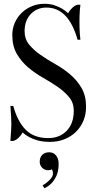

<svg xmlns="http://www.w3.org/2000/svg" viewBox="-20 -735 505 1015"><path d="M240 70Q263 70 276.5 87Q290 104 290 130Q290 170 278 195Q266 220 252 234Q235 251 215 260L205 245Q220 237 232 226Q243 217 251.5 205.5Q260 194 260 180Q260 176 259 172.5Q258 169 257 166Q256 162 255 160Q252 162 248 163Q240 165 235 165Q216 165 203 152Q190 139 190 120Q190 97 203.5 83.5Q217 70 240 70ZM110 -570Q110 -529 134 -499.5Q158 -470 194 -445Q230 -420 272.5 -396Q315 -372 351 -341.5Q387 -311 411 -270Q435 -229 435 -170Q435 -131 421 -97Q407 -63 381.5 -38Q356 -13 321 1Q286 15 245 15Q207 15 180 7.5Q153 0 135 -10Q114 -21 100 -35Q92 -20 78.5 -7Q65 6 50 10H35Q36 -4 37 -20Q38 -33 39 -49Q40 -65 40 -80Q40 -97 39 -113.5Q38 -130 37 -144Q36 -160 35 -175H50Q73 -92 116.5 -48.5Q160 -5 235 -5Q295 -5 332.5 -43.5Q370 -82 370 -150Q370 -191 346 -220.5Q322 -250 286 -275Q250 -300 207.5 -324Q165 -348 129 -378.5Q93 -409 69 -450Q45 -491 45 -550Q45 -584 58 -614Q71 -644 94 -666.5Q117 -689 148 -702Q179 -715 215 -715Q245 -715 268 -707Q291 -699 307 -690Q325 -679 340 -665Q348 -680 361.5 -693Q375 -706 390 -710H405Q403 -695 402 -680Q401 -666 400.5 -650.5Q400 -635 400 -620Q400 -603 400.5 -586.5Q401 -570 402 -556Q403 -540 405 -525H390Q367 -608 326 -651.5Q285 -695 225 -695Q176 -695 143 -661Q110 -627 110 -570Z"/></svg>

Font: Oranienbaum
Style: Regular
Weight: 400
Designer: Oleg Pospelov and Jovanny Lemonad
Foundry: Oleg Pospelov and jovanny Lemonad
Version: Version 1.001; ttfautohint (v0.91) -l 8 -r 50 -G 200 -x 0 -w